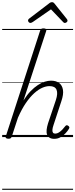

<svg xmlns="http://www.w3.org/2000/svg" viewBox="-20 -1261 692 1766"><path d="M479 16Q453 16 436.5 6Q420 -4 413 -23Q406 -42 409 -68.5Q412 -95 422 -127L494 -341Q514 -402 500 -435.5Q486 -469 435 -469Q404 -469 368.5 -453.5Q333 -438 294.5 -403.5Q256 -369 218 -313.5Q180 -258 145 -178L88 -4Q84 6 78 10.5Q72 15 57 15Q45 15 37 10Q29 5 33 -6L349 -979Q353 -991 359.5 -995.5Q366 -1000 380 -1000Q397 -1000 403 -994Q409 -988 405 -976L196 -337Q228 -388 261.5 -422.5Q295 -457 328 -478.5Q361 -500 391.5 -509.5Q422 -519 449 -519Q495 -519 523.5 -498Q552 -477 559 -435Q566 -393 544 -329L472 -110Q463 -84 462 -66.5Q461 -49 467.5 -40.5Q474 -32 488 -32Q505 -32 521.5 -42.5Q538 -53 553 -68.5Q568 -84 579 -99Q584 -106 590.5 -108.5Q597 -111 606 -105Q617 -98 618 -91Q619 -84 614 -76Q603 -57 583 -35.5Q563 -14 537 1Q511 16 479 16ZM260 -1050Q251 -1050 244.5 -1057Q238 -1064 238 -1072Q238 -1078 240.5 -1081.5Q243 -1085 247 -1089L428 -1227Q437 -1235 444 -1238Q451 -1241 459 -1241Q466 -1241 471.5 -1237.5Q477 -1234 483 -1226L595 -1086Q598 -1083 599.5 -1078.5Q601 -1074 601 -1071Q601 -1062 592.5 -1056Q584 -1050 577 -1050Q571 -1050 566.5 -1053Q562 -1056 558 -1061L449 -1175L282 -1059Q275 -1055 270 -1052.5Q265 -1050 260 -1050ZM0 475H652V485H0ZM0 -20H652V0H0ZM0 -505H652V-500H0ZM0 -995H652V-985H0Z"/></svg>

Font: Playwrite SK Guides
Style: Regular
Weight: 400
Designer: Veronika Burian, José Scaglione
Foundry: TypeTogether
Version: Version 1.003